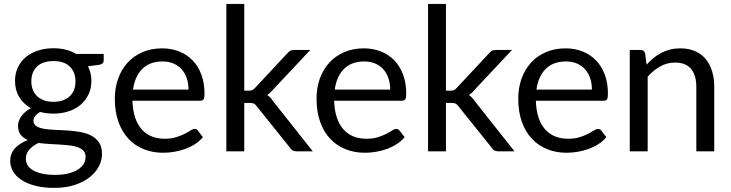

<svg xmlns="http://www.w3.org/2000/svg" viewBox="-20 -756 3653 959"><path d="M247 -247.5Q274 -247.5 294.5 -255Q315 -262.5 329 -276Q343 -289.5 350 -308.2Q357 -327 357 -349.5Q357 -396 328.8 -423.5Q300.5 -451 247 -451Q193 -451 164.8 -423.5Q136.5 -396 136.5 -349.5Q136.5 -327 143.8 -308.2Q151 -289.5 165 -276Q179 -262.5 199.5 -255Q220 -247.5 247 -247.5ZM407.5 27.5Q407.5 9 397 -2.5Q386.5 -14 368.8 -20.5Q351 -27 327.5 -29.8Q304 -32.5 277.8 -34Q251.5 -35.5 224.5 -37Q197.5 -38.5 172.5 -42Q144.5 -29 126.8 -9.2Q109 10.5 109 37Q109 54 117.8 68.8Q126.5 83.5 144.5 94.2Q162.5 105 189.8 111.2Q217 117.5 254 117.5Q290 117.5 318.5 111Q347 104.5 366.8 92.5Q386.5 80.5 397 64Q407.5 47.5 407.5 27.5ZM498 -486.5V-453.5Q498 -437 477 -432.5L419.5 -425Q436.5 -392 436.5 -352Q436.5 -315 422.2 -284.8Q408 -254.5 383 -233Q358 -211.5 323 -200Q288 -188.5 247 -188.5Q211.5 -188.5 180 -197Q164 -187 155.5 -175.8Q147 -164.5 147 -153Q147 -135 161.8 -125.8Q176.5 -116.5 200.5 -112.5Q224.5 -108.5 255.2 -107.5Q286 -106.5 318.2 -104.2Q350.5 -102 381.2 -96.5Q412 -91 436 -78.5Q460 -66 474.8 -44Q489.5 -22 489.5 13Q489.5 45.5 473.2 76Q457 106.5 426.5 130.2Q396 154 351.8 168.2Q307.5 182.5 252 182.5Q196.5 182.5 155 171.5Q113.5 160.5 86 142Q58.5 123.5 44.8 99.2Q31 75 31 48.5Q31 11 54.5 -15Q78 -41 119 -56.5Q96.5 -66.5 83.2 -83.2Q70 -100 70 -128.5Q70 -139.5 74 -151.2Q78 -163 86.2 -174.8Q94.5 -186.5 106.5 -197Q118.5 -207.5 134.5 -215.5Q97 -236.5 76 -271.2Q55 -306 55 -352Q55 -389 69.2 -419.2Q83.5 -449.5 109 -470.8Q134.5 -492 169.8 -503.5Q205 -515 247 -515Q280 -515 308.5 -507.8Q337 -500.5 360.5 -486.5Z M921.5 -308.5Q921.5 -339.5 912.8 -365.2Q904 -391 887.2 -409.8Q870.5 -428.5 846.5 -438.8Q822.5 -449 792 -449Q728 -449 690.8 -411.8Q653.5 -374.5 644.5 -308.5ZM993.5 -71Q977 -51 954 -36.2Q931 -21.5 904.8 -12Q878.5 -2.5 850.5 2.2Q822.5 7 795 7Q742.5 7 698.2 -10.8Q654 -28.5 621.8 -62.8Q589.5 -97 571.5 -147.5Q553.5 -198 553.5 -263.5Q553.5 -316.5 569.8 -362.5Q586 -408.5 616.5 -442.2Q647 -476 691 -495.2Q735 -514.5 790 -514.5Q835.5 -514.5 874.2 -499.2Q913 -484 941.2 -455.2Q969.5 -426.5 985.5 -384.2Q1001.5 -342 1001.5 -288Q1001.5 -267 997 -260Q992.5 -253 980 -253H641.5Q643 -205 654.8 -169.5Q666.5 -134 687.5 -110.2Q708.5 -86.5 737.5 -74.8Q766.5 -63 802.5 -63Q836 -63 860.2 -70.8Q884.5 -78.5 902 -87.5Q919.5 -96.5 931.2 -104.2Q943 -112 951.5 -112Q962.5 -112 968.5 -103.5Z M1200 -736.5V-303H1223Q1233 -303 1239.8 -305.8Q1246.5 -308.5 1254 -317L1414 -488.5Q1421 -497 1428.8 -501.8Q1436.5 -506.5 1449.5 -506.5H1530L1343.5 -308Q1330 -291 1314.5 -281.5Q1323.5 -275.5 1330.8 -267.8Q1338 -260 1344.5 -250L1542.5 0H1463Q1451.5 0 1443.2 -3.8Q1435 -7.5 1429 -17.5L1262.5 -225Q1255 -235.5 1247.8 -238.8Q1240.5 -242 1225.5 -242H1200V0H1110.5V-736.5Z M1929 -308.5Q1929 -339.5 1920.2 -365.2Q1911.5 -391 1894.8 -409.8Q1878 -428.5 1854 -438.8Q1830 -449 1799.5 -449Q1735.5 -449 1698.2 -411.8Q1661 -374.5 1652 -308.5ZM2001 -71Q1984.5 -51 1961.5 -36.2Q1938.5 -21.5 1912.2 -12Q1886 -2.5 1858 2.2Q1830 7 1802.5 7Q1750 7 1705.8 -10.8Q1661.5 -28.5 1629.2 -62.8Q1597 -97 1579 -147.5Q1561 -198 1561 -263.5Q1561 -316.5 1577.2 -362.5Q1593.5 -408.5 1624 -442.2Q1654.5 -476 1698.5 -495.2Q1742.5 -514.5 1797.5 -514.5Q1843 -514.5 1881.8 -499.2Q1920.5 -484 1948.8 -455.2Q1977 -426.5 1993 -384.2Q2009 -342 2009 -288Q2009 -267 2004.5 -260Q2000 -253 1987.5 -253H1649Q1650.5 -205 1662.2 -169.5Q1674 -134 1695 -110.2Q1716 -86.5 1745 -74.8Q1774 -63 1810 -63Q1843.5 -63 1867.8 -70.8Q1892 -78.5 1909.5 -87.5Q1927 -96.5 1938.8 -104.2Q1950.5 -112 1959 -112Q1970 -112 1976 -103.5Z M2207.5 -736.5V-303H2230.5Q2240.5 -303 2247.2 -305.8Q2254 -308.5 2261.5 -317L2421.5 -488.5Q2428.5 -497 2436.2 -501.8Q2444 -506.5 2457 -506.5H2537.5L2351 -308Q2337.5 -291 2322 -281.5Q2331 -275.5 2338.2 -267.8Q2345.5 -260 2352 -250L2550 0H2470.5Q2459 0 2450.8 -3.8Q2442.5 -7.5 2436.5 -17.5L2270 -225Q2262.5 -235.5 2255.2 -238.8Q2248 -242 2233 -242H2207.5V0H2118V-736.5Z M2936.5 -308.5Q2936.5 -339.5 2927.8 -365.2Q2919 -391 2902.2 -409.8Q2885.5 -428.5 2861.5 -438.8Q2837.5 -449 2807 -449Q2743 -449 2705.8 -411.8Q2668.5 -374.5 2659.5 -308.5ZM3008.5 -71Q2992 -51 2969 -36.2Q2946 -21.5 2919.8 -12Q2893.5 -2.5 2865.5 2.2Q2837.5 7 2810 7Q2757.5 7 2713.2 -10.8Q2669 -28.5 2636.8 -62.8Q2604.5 -97 2586.5 -147.5Q2568.5 -198 2568.5 -263.5Q2568.5 -316.5 2584.8 -362.5Q2601 -408.5 2631.5 -442.2Q2662 -476 2706 -495.2Q2750 -514.5 2805 -514.5Q2850.5 -514.5 2889.2 -499.2Q2928 -484 2956.2 -455.2Q2984.5 -426.5 3000.5 -384.2Q3016.5 -342 3016.5 -288Q3016.5 -267 3012 -260Q3007.5 -253 2995 -253H2656.5Q2658 -205 2669.8 -169.5Q2681.5 -134 2702.5 -110.2Q2723.5 -86.5 2752.5 -74.8Q2781.5 -63 2817.5 -63Q2851 -63 2875.2 -70.8Q2899.5 -78.5 2917 -87.5Q2934.5 -96.5 2946.2 -104.2Q2958 -112 2966.5 -112Q2977.5 -112 2983.5 -103.5Z M3209.5 -433Q3226 -451.5 3244.5 -466.5Q3263 -481.5 3283.8 -492.2Q3304.5 -503 3327.8 -508.8Q3351 -514.5 3378 -514.5Q3419.5 -514.5 3451.2 -500.8Q3483 -487 3504.2 -461.8Q3525.5 -436.5 3536.5 -401Q3547.5 -365.5 3547.5 -322.5V0H3458V-322.5Q3458 -380 3431.8 -411.8Q3405.5 -443.5 3352 -443.5Q3312.5 -443.5 3278.2 -424.5Q3244 -405.5 3215 -373V0H3125.5V-506.5H3179Q3198 -506.5 3202.5 -488Z"/></svg>

Font: Lato-Regular
Style: Regular
Weight: 400
Designer: Lukasz Dziedzic with Adam Twardoch and Botio Nikoltchev
Foundry: tyPoland Lukasz Dziedzic
Version: Version 2.015; 2015-08-06; http://www.latofonts.com/